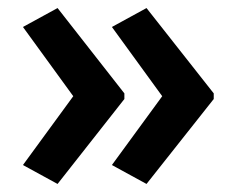

<svg xmlns="http://www.w3.org/2000/svg" viewBox="-20 -509 587 477"><path d="M511 -263V-277L344 -489L258 -442L383 -270L258 -99L344 -52ZM289 -263V-277L123 -489L37 -442L162 -270L37 -99L123 -52Z"/></svg>

Font: Noto Sans Armenian SemiCondensed SemiBold
Style: Regular
Weight: 600
Width: 4
Designer: Monotype Design Team
Foundry: Monotype Imaging Inc.
Version: Version 2.008